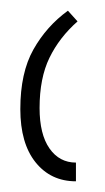

<svg xmlns="http://www.w3.org/2000/svg" viewBox="-20 -781 196 359"><path d="M122 -442Q75 -442 46.5 -477.5Q18 -513 18 -577Q18 -645 42.5 -688.5Q67 -732 107 -761L125 -741Q91 -711 72.5 -673Q54 -635 54 -579Q54 -530 72.5 -503.5Q91 -477 122 -477Z"/></svg>

Font: Noto Sans Armenian SemiCondensed ExtraLight
Style: Regular
Weight: 200
Width: 4
Designer: Monotype Design Team
Foundry: Monotype Imaging Inc.
Version: Version 2.008; ttfautohint (v1.8.4.7-5d5b)